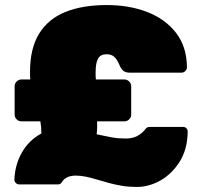

<svg xmlns="http://www.w3.org/2000/svg" viewBox="-20 -731 798 761"><path d="M522 10Q491 10 464 5.5Q437 1 412.5 -5.5Q388 -12 365.5 -19Q343 -26 321.5 -30.5Q300 -35 280 -35Q262 -35 248 -29Q234 -23 225 -9Q223 -5 219 -2.5Q215 0 210 0H56Q49 0 43 -5.5Q37 -11 37 -18Q39 -77 66.5 -126Q94 -175 144 -202Q144 -215 143 -227Q142 -239 140 -250H65Q54 -250 46 -258Q38 -266 38 -277V-389Q38 -400 46 -408Q54 -416 65 -416H100Q99 -423 99 -430.5Q99 -438 99 -446Q99 -539 135 -597.5Q171 -656 239 -683.5Q307 -711 403 -711Q493 -711 564.5 -683Q636 -655 678 -600.5Q720 -546 721 -465Q721 -456 714.5 -449.5Q708 -443 699 -443H495Q479 -443 470 -449.5Q461 -456 454 -472Q444 -496 432.5 -506Q421 -516 403 -516Q378 -516 368.5 -498.5Q359 -481 359 -445Q359 -438 359 -430.5Q359 -423 360 -416H473Q484 -416 492 -408Q500 -400 500 -389V-277Q500 -266 492 -258Q484 -250 473 -250H365Q365 -238 365 -225.5Q365 -213 363 -199Q381 -195 395.5 -192Q410 -189 423.5 -186.5Q437 -184 450.5 -183Q464 -182 480 -182Q505 -182 524 -192Q543 -202 556 -219Q559 -223 563 -225.5Q567 -228 574 -228H705Q714 -228 719 -222.5Q724 -217 724 -209Q723 -139 692 -90Q661 -41 615.5 -15.5Q570 10 522 10Z"/></svg>

Font: Rubik Light Black
Style: Regular
Weight: 900
Version: Version 2.104